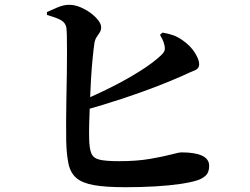

<svg xmlns="http://www.w3.org/2000/svg" viewBox="-20 -770 1040 798"><path d="M175 -719.9Q193.5 -728.7 219.9 -739.6Q246.4 -750.5 268.4 -750Q290.9 -749.7 313.8 -740.2Q336.7 -730.7 356.4 -716.1Q376.1 -701.5 388.2 -685.7Q400.4 -669.9 400.4 -657.1Q400.4 -644 394.4 -635Q388.5 -625.9 381.8 -616.1Q375.1 -606.3 372.4 -591Q368.9 -566.8 364.9 -526.7Q361 -486.6 358.2 -439.8Q355.5 -392.9 353.7 -345.9Q351.8 -298.8 350.8 -259.2Q349.8 -219.6 350.5 -194.5Q351.2 -153.5 359.5 -133Q367.7 -112.6 394 -106.3Q420.3 -100.1 474.2 -100.1Q547.5 -100.1 602.1 -109.4Q656.7 -118.8 690.6 -127.7Q724.5 -136.7 734.2 -136.7Q790.2 -136.7 819.7 -123Q849.3 -109.4 849.3 -80.3Q849.3 -54.2 835.6 -40.9Q821.8 -27.6 800.4 -20.7Q774.3 -12.1 729.4 -5.5Q684.5 1.1 626.4 4.6Q568.4 8.1 501 8.1Q418.8 8.1 370.2 -0.6Q321.6 -9.3 297.3 -30.3Q272.9 -51.3 264.8 -88.9Q256.7 -126.5 255.2 -183.4Q254.5 -219.3 254.8 -266Q255 -312.8 256 -363.8Q257 -414.8 257.8 -464.3Q258.6 -513.9 258.5 -555.5Q258.4 -597.1 257.8 -625.6Q257.2 -654.2 254 -662.1Q248.6 -679.2 228.2 -689Q207.8 -698.8 175.3 -707.9ZM645 -625.3 655.2 -634.5Q681.2 -630.3 700.5 -623.3Q719.8 -616.3 739.7 -602.1Q772.5 -578.9 790.1 -550.5Q807.8 -522.1 807.8 -503.4Q807.8 -484.6 788.8 -477.2Q769.8 -469.8 741.1 -456.2Q693.5 -434.8 630.1 -410.3Q566.7 -385.9 489.4 -360.2Q412.1 -334.6 322.7 -309.4L310.4 -347.1Q376.4 -374.5 441.7 -407.2Q506.9 -440 561.2 -474.2Q615.5 -508.3 648.3 -539.2Q660.1 -549.9 663.6 -559.1Q667 -568.3 663 -583.7Q660.4 -596 654.5 -607.6Q648.6 -619.1 645 -625.3Z"/></svg>

Font: Noto Serif KR
Style: Regular
Weight: 200
Designer: Ryoko NISHIZUKA 西塚涼子 (kana & ideographs); Frank Grießhammer (Latin, Greek & Cyrillic); Wenlong ZHANG 张文龙 (bopomofo); San
Foundry: Adobe
Version: Version 2.001;hotconv 1.1.0;makeotfexe 2.6.0